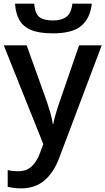

<svg xmlns="http://www.w3.org/2000/svg" viewBox="-20 -788 575 1048"><path d="M0.5 -540.5H125.5L236.3 -231.9Q247.1 -199.7 255.4 -170.4Q263.7 -141.1 268.1 -111.8H271Q275.9 -137.2 284.9 -168.5Q293.9 -199.7 305.2 -231.9L411.6 -540.5H535.2L303.2 74.2Q273.4 153.8 222.4 197Q171.4 240.2 95.2 240.2Q70.8 240.2 52.7 237.5Q34.7 234.9 22 231.9V140.1Q32.2 143.1 47.6 144.8Q63 146.5 80.1 146.5Q126 146.5 153.8 119.4Q181.6 92.3 197.3 49.3L216.3 -1.5ZM481 -768.1Q473.6 -691.9 426 -648.9Q378.4 -606 268.6 -606Q192.4 -606 148.7 -624.8Q105 -643.6 85.2 -679.7Q65.4 -715.8 62 -768.1H166.5Q171.4 -713.4 194.8 -694.8Q218.3 -676.3 270.5 -676.3Q315.4 -676.3 342.5 -696.3Q369.6 -716.3 375 -768.1Z"/></svg>

Font: Open Sans SemiBold
Style: Regular
Weight: 600
Designer: Monotype Design Team
Foundry: Monotype Imaging Inc.
Version: Version 3.003; ttfautohint (v1.8.4)